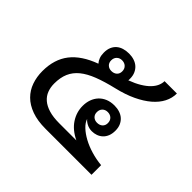

<svg xmlns="http://www.w3.org/2000/svg" viewBox="-133 -750 929 929"><g transform="rotate(45 332.0 -285.0)"><path d="M585.4 0H271Q215.8 0 176.3 -14.4Q136.7 -28.8 111.6 -54Q86.4 -79.1 74.5 -113.3Q62.5 -147.5 62.5 -187Q62.5 -227.5 72.8 -260.7Q83 -293.9 103.5 -320.3Q124 -346.7 155.3 -367.4Q186.5 -388.2 229 -403.8Q219.7 -414.1 214.6 -428.2Q209.5 -442.4 209.5 -460.4Q209.5 -481.9 216.3 -497.6Q223.1 -513.2 235.1 -523.4Q247.1 -533.7 263.7 -538.6Q280.3 -543.5 299.8 -543.5Q318.8 -543.5 335.2 -538.1Q351.6 -532.7 363.3 -522.2Q375 -511.7 381.8 -496.3Q388.7 -481 388.7 -460.4Q388.7 -457.5 388.7 -454.6Q388.7 -451.7 388.2 -449.2Q422.4 -461.9 446.5 -476.6Q470.7 -491.2 485.8 -506.8Q501 -522.5 508.1 -538.8Q515.1 -555.2 515.1 -570.3H599.6Q599.6 -538.6 584.7 -509.5Q569.8 -480.5 540.8 -455.6Q511.7 -430.7 469.2 -410.6Q426.8 -390.6 371.1 -377.4Q311.5 -363.3 268.8 -346.7Q226.1 -330.1 198.7 -307.9Q171.4 -285.6 158.4 -255.6Q145.5 -225.6 145.5 -184.6Q145.5 -158.7 153.8 -137Q162.1 -115.2 180.4 -99.4Q198.7 -83.5 228 -74.7Q257.3 -65.9 298.8 -65.9H416Q367.2 -89.4 343.3 -126Q319.3 -162.6 319.3 -205.6Q319.3 -229 326.4 -249Q333.5 -269 347.2 -283.9Q360.8 -298.8 381.1 -307.4Q401.4 -315.9 427.7 -315.9Q446.8 -315.9 463.1 -310.5Q479.5 -305.2 491.2 -294.7Q502.9 -284.2 509.8 -268.8Q516.6 -253.4 516.6 -232.9Q516.6 -211.9 510.3 -196.3Q503.9 -180.7 492.9 -170.4Q481.9 -160.2 467.5 -155Q453.1 -149.9 437.5 -149.9Q419.4 -149.9 404.1 -157.5Q388.7 -165 379.4 -176.3Q385.7 -156.7 405 -138.4Q424.3 -120.1 452.1 -105Q480 -89.8 514.4 -79.6Q548.8 -69.3 585.4 -65.9ZM464.8 -232.9Q464.8 -250 454.1 -260.3Q443.4 -270.5 426.3 -270.5Q410.2 -270.5 399.7 -260.3Q389.2 -250 389.2 -232.9Q389.2 -216.3 399.7 -206.5Q410.2 -196.8 426.3 -196.8Q443.4 -196.8 454.1 -206.5Q464.8 -216.3 464.8 -232.9ZM336.9 -459Q336.9 -476.1 326.2 -486.3Q315.4 -496.6 298.3 -496.6Q282.2 -496.6 271.7 -486.3Q261.2 -476.1 261.2 -459Q261.2 -442.4 271.7 -432.6Q282.2 -422.9 298.3 -422.9Q315.4 -422.9 326.2 -432.6Q336.9 -442.4 336.9 -459Z"/></g></svg>

Font: Noto Sans Southeast Asian
Style: Regular
Weight: 400
Designer: Monotype Design Team
Foundry: Monotype Imaging Inc.
Version: Version 1.06 uh; ttfautohint (v1.4.1)